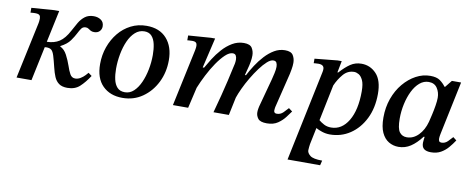

<svg xmlns="http://www.w3.org/2000/svg" viewBox="-62 -758 3094 1254"><g transform="rotate(10 1485.5 -131.0)"><path d="M385 9Q349 9 328.5 -6Q308 -21 297 -47Q286 -73 278 -107Q266 -156 258 -182Q250 -208 239 -218Q228 -228 205 -228Q200 -228 194 -227L146 0H47L127 -375Q128 -377 129 -388Q130 -399 130 -406Q130 -419 123.5 -427Q117 -435 93 -435Q86 -435 79 -434.5Q72 -434 63 -433V-465L213 -476H246L201 -264Q250 -265 284 -287Q318 -309 347 -364Q362 -393 378 -420Q394 -447 417 -464.5Q440 -482 475 -482Q503 -482 523 -468Q543 -454 543 -426Q543 -407 530 -393.5Q517 -380 494 -380Q480 -380 471 -385Q462 -390 454.5 -395.5Q447 -401 436 -401Q417 -401 407 -387Q397 -373 386 -351Q376 -331 356 -302.5Q336 -274 293 -252V-249Q321 -236 338.5 -202.5Q356 -169 368 -134Q378 -103 390 -81.5Q402 -60 425 -60Q443 -60 460 -70.5Q477 -81 489 -94Q501 -107 505 -112L528 -95Q498 -49 466.5 -20Q435 9 385 9Z M750 11Q668 11 618.5 -38.5Q569 -88 569 -182Q569 -242 588 -295.5Q607 -349 641 -390.5Q675 -432 722 -456Q769 -480 826 -480Q912 -480 959.5 -426.5Q1007 -373 1007 -283Q1007 -203 974 -136.5Q941 -70 883 -29.5Q825 11 750 11ZM760 -28Q793 -28 818.5 -52Q844 -76 861.5 -115Q879 -154 888.5 -202Q898 -250 898 -299Q898 -338 891 -370.5Q884 -403 866.5 -422.5Q849 -442 818 -442Q783 -442 756.5 -418Q730 -394 712.5 -354.5Q695 -315 686 -266.5Q677 -218 677 -169Q677 -131 684 -99Q691 -67 709 -47.5Q727 -28 760 -28Z M1708 11Q1664 11 1649.5 -8Q1635 -27 1635 -49Q1635 -61 1637 -72.5Q1639 -84 1640 -88L1691 -277Q1696 -296 1701.5 -321Q1707 -346 1707 -363Q1707 -379 1701.5 -390Q1696 -401 1680 -401Q1662 -401 1639.5 -381Q1617 -361 1592.5 -328Q1568 -295 1545.5 -257Q1523 -219 1506 -182.5Q1489 -146 1480 -119L1455 0H1353Q1371 -66 1384.5 -118Q1398 -170 1409 -218Q1420 -266 1432 -321Q1433 -322 1435.5 -336Q1438 -350 1438 -363Q1438 -379 1432 -390Q1426 -401 1411 -401Q1388 -401 1361.5 -376Q1335 -351 1308 -311.5Q1281 -272 1257.5 -226Q1234 -180 1217 -138L1185 0H1084L1164 -375Q1164 -375 1166 -386Q1168 -397 1168 -408Q1168 -421 1161 -428Q1154 -435 1135 -435Q1126 -435 1114.5 -434Q1103 -433 1103 -433V-465L1253 -476H1280L1233 -276H1242Q1257 -303 1279 -338Q1301 -373 1330 -405.5Q1359 -438 1394.5 -459Q1430 -480 1471 -480Q1512 -480 1525.5 -458Q1539 -436 1539 -409Q1539 -388 1535 -366Q1531 -344 1530 -341L1513 -275H1520Q1537 -308 1560 -343.5Q1583 -379 1611.5 -410Q1640 -441 1673 -460.5Q1706 -480 1744 -480Q1784 -480 1797.5 -458Q1811 -436 1811 -408Q1811 -388 1807 -365.5Q1803 -343 1801 -334L1745 -105Q1745 -105 1743.5 -97Q1742 -89 1742 -81Q1742 -62 1761 -62Q1786 -62 1804 -80Q1822 -98 1834 -112L1858 -94Q1847 -79 1828.5 -54Q1810 -29 1781 -9Q1752 11 1708 11Z M2126 11Q2099 11 2073.5 2.5Q2048 -6 2033 -15L2010 96Q2009 104 2007.5 116Q2006 128 2006 137Q2006 155 2026.5 171.5Q2047 188 2107 188L2099 220H1883L2009 -383Q2010 -388 2010.5 -392.5Q2011 -397 2011 -402Q2011 -431 1973 -431Q1963 -431 1952.5 -430Q1942 -429 1942 -429V-459L2093 -474H2120L2105 -397H2110Q2146 -437 2178 -458.5Q2210 -480 2251 -480Q2309 -480 2349.5 -437Q2390 -394 2390 -304Q2390 -210 2354.5 -139Q2319 -68 2259.5 -28.5Q2200 11 2126 11ZM2044 -69Q2058 -57 2078.5 -46Q2099 -35 2126 -35Q2197 -35 2240 -106.5Q2283 -178 2283 -302Q2283 -351 2271 -376Q2259 -401 2243 -410Q2227 -419 2213 -419Q2170 -419 2141 -385Q2112 -351 2093 -308Z M2581 13Q2546 13 2516.5 -4.5Q2487 -22 2469.5 -59.5Q2452 -97 2452 -159Q2452 -227 2473 -285.5Q2494 -344 2530.5 -387.5Q2567 -431 2612.5 -455.5Q2658 -480 2707 -480Q2749 -480 2771.5 -464Q2794 -448 2810 -426H2814L2851 -472H2912L2839 -123Q2839 -123 2836.5 -110Q2834 -97 2834 -86Q2834 -76 2838 -69.5Q2842 -63 2854 -63Q2877 -63 2895 -81Q2913 -99 2924 -112L2947 -94Q2930 -68 2909.5 -44Q2889 -20 2861.5 -4.5Q2834 11 2796 11Q2766 11 2750.5 -1Q2735 -13 2735 -41Q2735 -50 2736.5 -60Q2738 -70 2739 -81H2733Q2698 -35 2661.5 -11Q2625 13 2581 13ZM2624 -58Q2667 -58 2701 -92.5Q2735 -127 2750 -183Q2755 -203 2762 -233.5Q2769 -264 2774 -295Q2779 -326 2779 -347Q2779 -383 2760.5 -411Q2742 -439 2704 -439Q2671 -439 2644 -416Q2617 -393 2598 -354.5Q2579 -316 2568.5 -268Q2558 -220 2558 -171Q2558 -105 2575.5 -81.5Q2593 -58 2624 -58Z"/></g></svg>

Font: STIX Two Text Medium
Style: Italic
Weight: 500
Italic angle: -12°
Designer: Ross Mills, John Hudson & Paul Hanslow, Tiro Typeworks Ltd; with prior portions MicroPress Inc. and Coen Hoffman, Elsevi
Foundry: Tiro Typeworks Ltd
Version: Version 2.13 b171